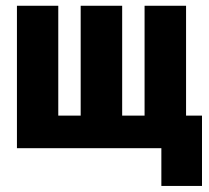

<svg xmlns="http://www.w3.org/2000/svg" viewBox="-20 -504 710 653"><path d="M37.6 0H528.8V128.4H667V-110.8H612.8V-484.4H471.7V-110.8H395.5V-484.4H254.4V-110.8H178.2V-484.4H37.6Z"/></svg>

Font: Roboto Flex
Style: wght 700 wdth 25 opsz 34 GRAD 0.00 slnt 0.00 XTRA 468 XOPQ 96 YOPQ 79 YTLC 514 YTUC 712 YTAS 750 YTDE -203.00 YTFI 738
Weight: 700
Width: 1
Designer: Berlow after Robertson
Foundry: Google
Version: Version 3.100